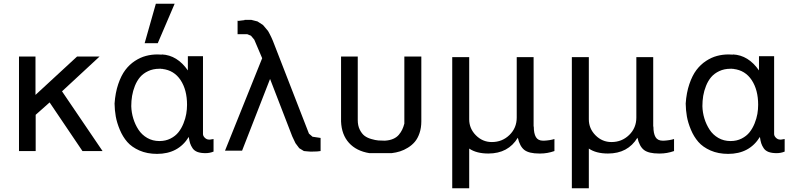

<svg xmlns="http://www.w3.org/2000/svg" viewBox="-20 -804 4239 1022"><path d="M81.1 0V-502.9H168.9V-298.8L390.1 -502.9H509.8L310.1 -317.9L525.9 0H418.9L244.1 -258.8L169.9 -192.9V0Z M844.7 -437V-438Q844.2 -438 843.3 -437.5Q842.3 -437 841.8 -437Q840.8 -437 839.4 -437.5Q837.9 -438 836.9 -438H828.6Q794.9 -438 768.6 -425.5Q742.2 -413.1 725.6 -393.6Q709 -374 698.2 -347.2Q687.5 -320.3 683.1 -293.7Q678.7 -267.1 678.7 -238.8Q679.7 -205.1 689.5 -173.1Q699.2 -141.1 717 -113.8Q734.9 -86.4 763.7 -69.8Q792.5 -53.2 828.6 -53.2Q861.3 -53.2 887.5 -66.4Q913.6 -79.6 929.7 -99.9Q945.8 -120.1 956.5 -146.7Q967.3 -173.3 971.4 -197.8Q975.6 -222.2 975.6 -246.1Q975.6 -325.7 941.2 -377.7Q906.7 -429.7 844.7 -437ZM841.8 -513.2V-514.2Q923.3 -510.3 980 -429.2V-504.9H1060.5V-90.8Q1060.5 -80.1 1070.3 -70.6Q1080.1 -61 1092.8 -61H1097.7Q1102.1 -61 1116.7 -64V2.9Q1096.7 11.2 1073.7 11.2Q1048.3 11.2 1031.2 4.9Q1014.2 -1.5 1005.1 -14.9Q996.1 -28.3 991.9 -41.3Q987.8 -54.2 984.9 -75.2Q929.2 15.1 815.9 15.1Q763.2 15.1 722.2 -2.9Q681.2 -21 657.2 -48.6Q633.3 -76.2 617.7 -113.5Q602.1 -150.9 596.2 -184.3Q590.3 -217.8 589.8 -252.9Q593.8 -310.5 609.4 -356.4Q625 -402.3 647 -431.4Q668.9 -460.4 698 -479.5Q727.1 -498.5 756.6 -506.3Q786.1 -514.2 817.9 -514.2Q834 -514.2 841.8 -513.2ZM909.7 -784.2 819.8 -574.2H750L809.6 -784.2Z M1281.7 -696.8V-698.2H1317.9L1350.6 -689.9L1379.9 -670.9L1406.7 -639.2Q1425.8 -606 1439.5 -568.8L1624.5 -92.8L1643.6 -76.2L1686.5 -69.8V0Q1671.4 2.9 1641.6 2.9H1630.9Q1628.9 2.9 1624.8 2.4Q1620.6 2 1618.7 2L1597.7 0L1572.8 -15.1L1552.7 -42L1535.6 -78.1L1417.5 -383.8L1268.6 -2H1177.7L1375.5 -494.1L1333.5 -592.8L1315.9 -613.8L1295.9 -622.1H1244.6V-693.8Q1245.6 -693.8 1247.6 -693.4Q1249.5 -692.9 1250.5 -692.9Q1253.9 -692.9 1264.9 -694.8Q1275.9 -696.8 1281.7 -696.8Z M1795.4 -157.2V-502.9H1884.3V-165Q1884.3 -135.3 1895 -113.8Q1905.8 -92.3 1920.2 -81.3Q1934.6 -70.3 1956.5 -64Q1978.5 -57.6 1993.7 -56.4Q2008.8 -55.2 2028.3 -55.2Q2053.7 -56.6 2072.5 -64.7Q2091.3 -72.8 2102.8 -86.4Q2114.3 -100.1 2120.8 -113.8Q2127.4 -127.4 2132.3 -146V-502.9H2222.7V-158.2Q2222.7 -123.5 2213.1 -95.5Q2203.6 -67.4 2188.2 -49.3Q2172.9 -31.2 2151.6 -18.1Q2130.4 -4.9 2109.4 1.7Q2088.4 8.3 2064.5 11.2H1946.3Q1877 0 1837.6 -43.5Q1798.3 -86.9 1795.4 -157.2Z M2820.3 -130.9 2821.3 -129.9Q2821.3 -93.8 2832.5 -74.5Q2843.8 -55.2 2870.6 -55.2H2876.5Q2906.7 -56.6 2931.2 -64V0Q2893.6 13.2 2856.4 13.2H2850.6Q2796.4 13.2 2771.7 -5.4Q2747.1 -23.9 2736.3 -70.8Q2685.1 13.2 2579.6 13.2Q2516.1 13.2 2477.5 -13.2V198.2H2387.2V-500H2477.5V-168.9Q2477.5 -119.6 2513.2 -83.7Q2548.8 -47.9 2598.1 -47.9Q2653.3 -47.9 2691.9 -85.4Q2730.5 -123 2730.5 -178.2V-500H2820.3Z M3457 -130.9 3458 -129.9Q3458 -93.8 3469.2 -74.5Q3480.5 -55.2 3507.3 -55.2H3513.2Q3543.5 -56.6 3567.9 -64V0Q3530.3 13.2 3493.2 13.2H3487.3Q3433.1 13.2 3408.4 -5.4Q3383.8 -23.9 3373 -70.8Q3321.8 13.2 3216.3 13.2Q3152.8 13.2 3114.3 -13.2V198.2H3023.9V-500H3114.3V-168.9Q3114.3 -119.6 3149.9 -83.7Q3185.5 -47.9 3234.9 -47.9Q3290 -47.9 3328.6 -85.4Q3367.2 -123 3367.2 -178.2V-500H3457Z M3884.8 -437V-438Q3884.3 -438 3883.3 -437.5Q3882.3 -437 3881.8 -437Q3880.9 -437 3879.4 -437.5Q3877.9 -438 3877 -438H3868.7Q3835 -438 3808.6 -425.5Q3782.2 -413.1 3765.6 -393.6Q3749 -374 3738.3 -347.2Q3727.5 -320.3 3723.1 -293.7Q3718.8 -267.1 3718.8 -238.8Q3719.7 -205.1 3729.5 -173.1Q3739.3 -141.1 3757.1 -113.8Q3774.9 -86.4 3803.7 -69.8Q3832.5 -53.2 3868.7 -53.2Q3901.4 -53.2 3927.5 -66.4Q3953.6 -79.6 3969.7 -99.9Q3985.8 -120.1 3996.6 -146.7Q4007.3 -173.3 4011.5 -197.8Q4015.6 -222.2 4015.6 -246.1Q4015.6 -325.7 3981.2 -377.7Q3946.8 -429.7 3884.8 -437ZM3881.8 -513.2V-514.2Q3963.4 -510.3 4020 -429.2V-504.9H4100.6V-90.8Q4100.6 -80.1 4110.4 -70.6Q4120.1 -61 4132.8 -61H4137.7Q4142.1 -61 4156.7 -64V2.9Q4136.7 11.2 4113.8 11.2Q4088.4 11.2 4071.3 4.9Q4054.2 -1.5 4045.2 -14.9Q4036.1 -28.3 4032 -41.3Q4027.8 -54.2 4024.9 -75.2Q3969.2 15.1 3856 15.1Q3803.2 15.1 3762.2 -2.9Q3721.2 -21 3697.3 -48.6Q3673.3 -76.2 3657.7 -113.5Q3642.1 -150.9 3636.2 -184.3Q3630.4 -217.8 3629.9 -252.9Q3633.8 -310.5 3649.4 -356.4Q3665 -402.3 3687 -431.4Q3709 -460.4 3738 -479.5Q3767.1 -498.5 3796.6 -506.3Q3826.2 -514.2 3857.9 -514.2Q3874 -514.2 3881.8 -513.2Z"/></svg>

Font: Perun
Style: Regular
Weight: 400
Version: Version 1.0000